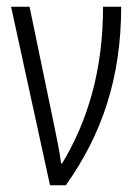

<svg xmlns="http://www.w3.org/2000/svg" viewBox="-20 -552 409 572"><path d="M13 -532 129 0H176C284 -152 341 -320 341 -532H287C287 -342 241 -191 165 -65H162C158 -98 148 -147 141 -180L68 -532Z"/></svg>

Font: Noto Sans UI Condensed Light
Style: Regular
Weight: 300
Width: 3
Designer: Monotype Design Team
Foundry: Monotype Imaging Inc.
Version: Version 1.901